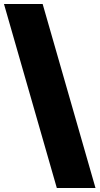

<svg xmlns="http://www.w3.org/2000/svg" viewBox="-20 -828 502 968"><path d="M266.5 120 0 -808H195L461.5 120Z"/></svg>

Font: Encode Sans Semi Expanded ExBd
Style: Regular
Weight: 800
Width: 6
Designer: Multiple Designers
Foundry: Impallari Type
Version: Version 2.000